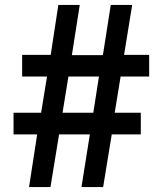

<svg xmlns="http://www.w3.org/2000/svg" viewBox="-20 -760 657 780"><path d="M258 -449 234 -302H359L382 -449ZM430 -740H517L484 -537H586V-449H470L446 -302H552V-214H434L399 0H311L345 -214H220L185 0H98L131 -214H35V-302H147L171 -449H70V-537H186L217 -740H304L272 -536H398Z"/></svg>

Font: Mukta ExtraBold
Style: Regular
Weight: 800
Designer: Girish Dalvi and Yashodeep Gholap
Foundry: Ek Type
Version: Version 2.538;PS 1.002;hotconv 16.6.51;makeotf.lib2.5.65220;